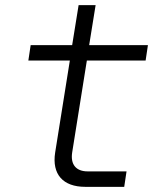

<svg xmlns="http://www.w3.org/2000/svg" viewBox="-20 -725 640 745"><path d="M311 0H462L471 -60H320C275 -60 253 -87 260 -133L317 -490H545L554 -550H326L351 -705H285L260 -550H99L90 -490H251L194 -133C181 -49 224 0 311 0Z"/></svg>

Font: JetBrains Mono ExtraLight
Style: Italic
Weight: 240
Italic angle: -9°
Monospace: yes
Designer: Philipp Nurullin, Konstantin Bulenkov
Foundry: JetBrains
Version: Version 2.305